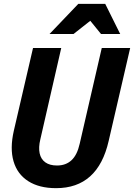

<svg xmlns="http://www.w3.org/2000/svg" viewBox="-20 -970 698 1000"><path d="M272 10Q184 10 127 -26.5Q70 -63 50.5 -130Q31 -197 52 -289L152 -720H299L190 -244Q180 -202 186.5 -171.5Q193 -141 216 -124.5Q239 -108 277 -108Q323 -108 352.5 -135.5Q382 -163 395 -221L510 -720H658L546 -236Q518 -113 449.5 -51.5Q381 10 272 10ZM238 -793 388 -950H528L606 -793H506L407 -915H518L363 -793Z"/></svg>

Font: Instrument Sans SemiCondensed
Style: Bold Italic
Weight: 700
Width: 4
Italic angle: -13°
Designer: Rodrigo Fuenzalida
Foundry: fragTYPE
Version: Version 1.000;gftools[0.9.28]